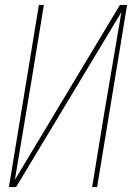

<svg xmlns="http://www.w3.org/2000/svg" viewBox="-20 -755 540 775"><path d="M16 0 137 -735H157L109 -441Q92 -338 74.5 -235Q57 -132 40 -29L464 -735H493L372 0H352L400 -294Q417 -397 435 -500Q453 -603 470 -706L45 0Z"/></svg>

Font: Iosevka Term Curly Th Obl
Style: Regular
Weight: 100
Italic angle: -9°
Designer: Belleve Invis
Foundry: Belleve Invis
Version: Version 32.3.0